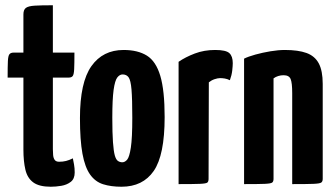

<svg xmlns="http://www.w3.org/2000/svg" viewBox="-20 -700 1276 730"><path d="M173 10Q129 10 106.5 -6.5Q84 -23 76.5 -55Q69 -87 69 -131V-405H9Q9 -448 10 -468Q11 -488 16 -494Q21 -500 32 -500H69V-645Q69 -663 78.5 -670Q88 -677 112 -678.5Q136 -680 181 -680V-500H263Q263 -457 262 -437Q261 -417 256.5 -411Q252 -405 241 -405H181V-133Q181 -122 182 -110.5Q183 -99 188 -92Q193 -85 205 -85Q219 -85 231 -88Q243 -91 257 -98Q259 -88 261.5 -74.5Q264 -61 264 -44Q264 -20 249 -8.5Q234 3 213 6.5Q192 10 173 10Z M442 10Q402 10 372 0.5Q342 -9 322.5 -36.5Q303 -64 293.5 -115.5Q284 -167 284 -251Q284 -387 327.5 -448.5Q371 -510 450 -510Q504 -510 538.5 -488.5Q573 -467 589.5 -411.5Q606 -356 606 -255Q606 -110 564.5 -50Q523 10 442 10ZM445 -83Q455 -83 463.5 -93Q472 -103 477.5 -139Q483 -175 483 -252Q483 -324 480 -359.5Q477 -395 469 -406Q461 -417 446 -417Q435 -417 426 -405.5Q417 -394 412 -358.5Q407 -323 407 -252Q407 -194 409.5 -159.5Q412 -125 416.5 -109Q421 -93 428.5 -88Q436 -83 445 -83Z M659 0V-465Q685 -483 720.5 -496.5Q756 -510 798 -510Q839 -510 852 -498Q865 -486 865 -460Q865 -450 863 -432Q861 -414 854 -395Q844 -400 834.5 -401.5Q825 -403 817 -403Q808 -403 796 -399Q784 -395 774 -387L773 -20Q773 -10 768.5 -6Q764 -2 740 -1Q716 0 659 0Z M908 0V-477Q924 -485 951 -492.5Q978 -500 1008 -505Q1038 -510 1063 -510Q1114 -510 1145.5 -498.5Q1177 -487 1192 -459Q1207 -431 1207 -381V-20Q1207 -10 1201.5 -6Q1196 -2 1172 -1Q1148 0 1091 0V-346Q1091 -385 1085 -399.5Q1079 -414 1058 -414Q1048 -414 1038 -411Q1028 -408 1020 -402V-20Q1020 -10 1015 -6Q1010 -2 986.5 -1Q963 0 908 0Z"/></svg>

Font: Yanone Kaffeesatz
Style: Bold
Weight: 700
Designer: Yanone (Cyrillic: Daniel Pouzeot, Huerta Tipografica, and Cyreal)
Foundry: Yanone
Version: Version 2.003